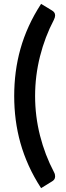

<svg xmlns="http://www.w3.org/2000/svg" viewBox="-20 -805 340 983"><path d="M159.7 -313.5Q159.7 -210.4 184.8 -111.1Q210 -11.7 256.3 76.2Q259.8 82.5 261 87.9Q262.2 93.3 262.2 98.1Q262.2 107.9 257.3 114.3Q252.4 120.6 245.1 124.5L190.4 158.2Q153.3 101.1 127.2 43.5Q101.1 -14.2 84.7 -72.5Q68.4 -130.9 60.5 -190.9Q52.7 -251 52.7 -313.5Q52.7 -376 60.5 -436.3Q68.4 -496.6 84.7 -554.9Q101.1 -613.3 127.2 -670.7Q153.3 -728 190.4 -785.2L245.1 -752Q252.4 -748 257.3 -741.7Q262.2 -735.4 262.2 -726.1Q262.2 -716.3 255.9 -703.6Q210 -616.2 184.8 -516.4Q159.7 -416.5 159.7 -313.5Z"/></svg>

Font: Kdam Thmor
Style: Regular
Weight: 400
Foundry: Sovichet Tep
Version: Version 1.20